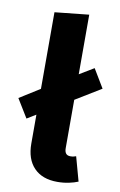

<svg xmlns="http://www.w3.org/2000/svg" viewBox="-97 -808 545 875"><g transform="rotate(10 176.0 -371.0)"><path d="M361.8 -437 43.8 -242.8 -8.7 -328.6 85.4 -387.6 310.1 -523.1ZM231.5 17Q162.2 17 123.8 -22.7Q85.4 -62.3 85.4 -135.1V-742.1L243.4 -758.7V-140.9Q243.4 -124.8 250 -116.5Q256.5 -108.2 270.8 -108.2Q278.9 -108.2 285.3 -109.7Q291.6 -111.2 296.7 -113L327.6 -1Q310.1 6.4 285.2 11.7Q260.2 17 231.5 17Z"/></g></svg>

Font: Fira Sans Variable
Style: Regular
Weight: 400
Designer: Carrois Corporate & Edenspiekermann AG
Foundry: Carrois Corporate GbR & Edenspiekermann AG
Version: Version 4.202